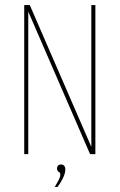

<svg xmlns="http://www.w3.org/2000/svg" viewBox="-20 -611 474 761"><path d="M76 0V-591H98L342 -29V-591H358V0H337L92 -565V0ZM197 130Q202 122 210.5 106.5Q219 91 219 81Q219 73 212.5 70Q206 67 206 55Q206 50 210 45.5Q214 41 221 41Q231 41 235 46.5Q239 52 239 60Q239 76 229 96Q219 116 208 130Z"/></svg>

Font: Alumni Sans Pinstripe
Style: Regular
Weight: 400
Designer: Robert E. Leuschke
Foundry: Robert E. Leuschke
Version: Version 1.010; ttfautohint (v1.8.4.7-5d5b)